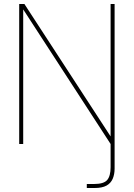

<svg xmlns="http://www.w3.org/2000/svg" viewBox="-20 -720 669 960"><path d="M76 0V-700H102L533 -38V-700H553V123Q553 152 543.5 174Q534 196 512.5 208Q491 220 453 220H414V200H450Q499 200 516 180Q533 160 533 116V0L96 -673V0Z"/></svg>

Font: DM Sans 18pt Thin
Style: Regular
Weight: 250
Designer: Colophon Foundry, Jonny Pinhorn
Foundry: Colophon Foundry
Version: Version 4.004;gftools[0.9.30]